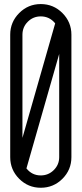

<svg xmlns="http://www.w3.org/2000/svg" viewBox="-20 -907 398 936"><path d="M178.7 8.3Q117.2 8.3 73.5 -35.4Q29.8 -79.1 29.8 -141.1V-737.8Q29.8 -799.3 73.5 -843.3Q117.2 -887.2 178.7 -887.2Q240.7 -887.2 284.4 -843.3Q328.1 -799.3 328.1 -737.8V-141.1Q328.1 -79.1 284.4 -35.4Q240.7 8.3 178.7 8.3ZM89.4 -234.9 249 -793Q221.7 -827.1 178.7 -827.1Q141.6 -827.1 115.5 -801Q89.4 -774.9 89.4 -737.8ZM178.7 -51.8Q215.8 -51.8 242.2 -77.9Q268.6 -104 268.6 -141.1V-644L108.9 -85.9Q136.2 -51.8 178.7 -51.8Z"/></svg>

Font: Ignotum
Style: Regular
Weight: 400
Designer: GGBot
Version: 0.10